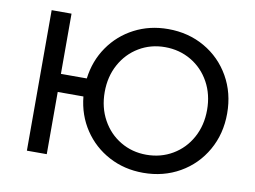

<svg xmlns="http://www.w3.org/2000/svg" viewBox="-77 -821 1253 942"><g transform="rotate(10 549.5 -350.0)"><path d="M1045 -350Q1045 -248 998.5 -166.5Q952 -85 871 -38.5Q790 8 689 8Q595 8 518 -33Q441 -74 393 -146Q345 -218 336 -310H208V0H109V-700H208V-400H337Q348 -489 396.5 -559Q445 -629 521 -668.5Q597 -708 689 -708Q790 -708 871 -661.5Q952 -615 998.5 -533.5Q1045 -452 1045 -350ZM945 -350Q945 -427 911.5 -488Q878 -549 819.5 -583.5Q761 -618 689 -618Q618 -618 560 -583.5Q502 -549 468.5 -488Q435 -427 435 -350Q435 -273 468.5 -212Q502 -151 560 -116.5Q618 -82 689 -82Q761 -82 819.5 -116.5Q878 -151 911.5 -212Q945 -273 945 -350Z"/></g></svg>

Font: Montserrat Alternates Medium
Style: Regular
Weight: 500
Designer: Julieta Ulanovsky
Foundry: Julieta Ulanovsky
Version: Version 7.200